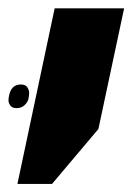

<svg xmlns="http://www.w3.org/2000/svg" viewBox="-20 -650 319 463"><path d="M105.5 -206.5H22L111.8 -629.9H279.3L217.3 -338.9ZM30.3 -446.3Q41.5 -446.3 45.9 -439.5Q50.3 -432.6 50.3 -426.8Q50.3 -420.9 48.8 -412.6Q47.4 -404.3 39.6 -396.7Q31.7 -389.2 20.5 -389.2Q9.3 -389.2 4.9 -395.5Q0.5 -401.9 0.5 -407.5Q0.5 -413.1 1.5 -417.5Q6.3 -446.3 30.3 -446.3Z"/></svg>

Font: Open Sans Hebrew Condensed Extra Bold
Style: Italic
Weight: 800
Width: 3
Italic angle: -12°
Foundry: Ascender Corporation, Yanek Iontef
Version: Version 2.001;PS 002.001;hotconv 1.0.70;makeotf.lib2.5.58329